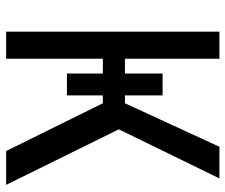

<svg xmlns="http://www.w3.org/2000/svg" viewBox="-76 -676 751 640"><g transform="rotate(90 300.0 -355.5)"><path d="M297.4 -322.3V-202.6H224.6V-322.3H175.3V0H85V-710.9H175.3V-396H224.6V-521.5H297.4V-396H323.7L468.8 -710.9H574.2L410.6 -375.5L595.7 0H482.9L323.7 -322.3Z"/></g></svg>

Font: RobotoMono-Regular
Style: Regular
Weight: 400
Designer: Google
Version: Version 2.000985; 2015; ttfautohint (v1.3)